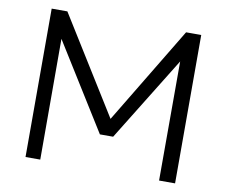

<svg xmlns="http://www.w3.org/2000/svg" viewBox="-77 -796 1054 892"><g transform="rotate(10 450.0 -350.0)"><path d="M97 0V-700H171L469.5 -220L441 -219.5L731 -700H802.5V0H727L727.5 -593L743.5 -588L481.5 -163.5H419L154.5 -588L166 -593L166.5 0Z"/></g></svg>

Font: Geologica Cursive ExtraLight
Style: Regular
Weight: 250
Designer: Sindre Bremnes, Frode Helland
Foundry: Monokrom Skriftforlag AS
Version: Version 1.010;gftools[0.9.28]